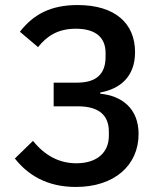

<svg xmlns="http://www.w3.org/2000/svg" viewBox="-20 -730 640 762"><path d="M281 12C434 12 530 -74 530 -198C530 -301 462 -350 378 -358V-363C456 -377 516 -425 516 -523C516 -638 436 -710 288 -710C180 -710 112 -672 59 -604L131 -543C166 -587 210 -616 281 -616C361 -616 399 -580 399 -520V-504C399 -437 363 -402 286 -402H193V-308H290C374 -308 412 -271 412 -208V-191C412 -123 363 -82 283 -82C216 -82 158 -112 111 -171L39 -101C90 -36 166 12 281 12Z"/></svg>

Font: IBM Mono Medium
Style: Regular
Weight: 500
Monospace: yes
Designer: Mike Abbink, Paul van der Laan, Pieter van Rosmalen
Foundry: Bold Monday
Version: Version 2.3